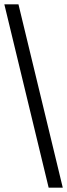

<svg xmlns="http://www.w3.org/2000/svg" viewBox="-20 -734 309 884"><path d="M65 -714H0L204 130H269Z"/></svg>

Font: Non Bureau Light
Style: Regular
Weight: 300
Designer: Jona Saucedo
Foundry: Non Foundry
Version: Version 1.000;FEAKit 1.0